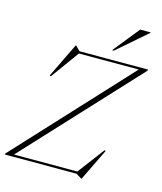

<svg xmlns="http://www.w3.org/2000/svg" viewBox="-156 -1034 972 1153"><g transform="rotate(15 329.5 -457.0)"><path d="M678.5 -715 676 -707 32.5 -14H426.5L551.5 -180L558.5 -177L462.5 20.5H458.5L425 0H-20.5L-18 -8L624 -701H252L124.5 -525L117 -528.5L221 -743H224L252 -715ZM439.5 -772 570.5 -935H635V-932L450.5 -772Z"/></g></svg>

Font: Newsreader Display ExtraLight
Style: Italic
Weight: 275
Italic angle: -17°
Designer: Hugues Gentile
Foundry: Production Type
Version: Version 1.001